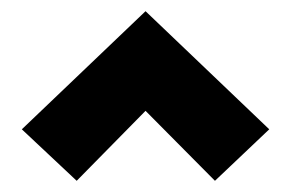

<svg xmlns="http://www.w3.org/2000/svg" viewBox="-20 -687 520 343"><path d="M117 -364 19 -456 240 -667 461 -456 364 -364 240 -489Z"/></svg>

Font: Ysabeau Infant Black
Style: Regular
Weight: 900
Designer: Christian Thalmann (Catharsis Fonts)
Version: Version 2.001;gftools[0.9.30]; featfreeze: ss01,ss02,lnum